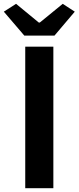

<svg xmlns="http://www.w3.org/2000/svg" viewBox="-41 -984 411 1004"><path d="M91 -740H238V0H91ZM-21 -923 43 -964 162 -866H167L287 -964L350 -923L244 -798H86Z"/></svg>

Font: Kinto Sans
Style: Bold
Weight: 700
Designer: Authors: Ryoko NISHIZUKA  (kana & ideographs); Paul D. Hunt (Latin, Greek & Cyrillic); Wenlong ZHANG  (bopomofo); Sandol
Foundry: Adobe Systems Incorporated, ookami Inc.
Version: Version 0.001